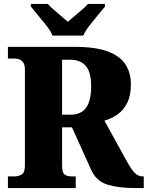

<svg xmlns="http://www.w3.org/2000/svg" viewBox="-20 -951 747 971"><path d="M20 0V-59H56Q73 -59 89.5 -68.5Q106 -78 106 -115V-598Q106 -623 97.5 -635Q89 -647 77 -651Q65 -655 56 -655H20V-714H359Q464 -714 526 -690.5Q588 -667 615 -624.5Q642 -582 642 -525Q642 -468 623.5 -431Q605 -394 574.5 -372.5Q544 -351 508 -341L616 -145Q641 -99 659 -79Q677 -59 701 -59H707V0H663Q581 0 524.5 -17Q468 -34 442 -90L344 -307H294V-115Q294 -78 307 -68.5Q320 -59 340 -59H363V0ZM336 -371Q391 -371 416 -407Q441 -443 441 -514Q441 -586 414 -617.5Q387 -649 334 -649H294V-371ZM246 -771Q236 -794 215.5 -820.5Q195 -847 173 -873Q151 -899 136 -918V-931H222Q231 -920 250 -903.5Q269 -887 289 -870Q309 -853 323 -841Q337 -853 357.5 -870Q378 -887 396.5 -903.5Q415 -920 425 -931H511V-918Q496 -899 474 -873Q452 -847 431.5 -820.5Q411 -794 401 -771Z"/></svg>

Font: Noto Serif Myanmar SemiCondensed Black
Style: Regular
Weight: 900
Width: 4
Designer: Ben Mitchell and the Monotype Design Team
Foundry: Monotype Imaging Inc.
Version: Version 2.106; ttfautohint (v1.8.4.7-5d5b)